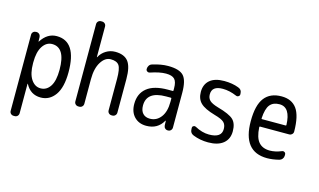

<svg xmlns="http://www.w3.org/2000/svg" viewBox="-107 -1081 2715 1633"><g transform="rotate(15 1250.0 -265.0)"><path d="M138.7 -264.6V-254.9Q138.7 -164.1 171.4 -114.7Q204.1 -65.4 254.9 -65.4Q307.6 -65.4 339.4 -113.8Q371.1 -162.1 371.1 -259.8Q371.1 -455.1 254.9 -455.1Q204.1 -455.1 171.4 -405.3Q138.7 -355.5 138.7 -264.6ZM94.7 219.7Q80.1 219.7 69.8 210Q59.6 200.2 59.6 184.6V-485.4Q59.6 -500 69.8 -509.8Q80.1 -519.5 94.7 -519.5H98.6Q113.3 -519.5 123.5 -509.8Q133.8 -500 134.8 -485.4L135.7 -446.3Q135.7 -445.3 136.7 -445.3Q138.7 -445.3 138.7 -446.3Q192.4 -530.3 275.4 -530.3Q450.2 -530.3 450.2 -259.8Q450.2 -125 401.9 -57.6Q353.5 9.8 275.4 9.8Q185.5 9.8 141.6 -74.2Q141.6 -75.2 139.6 -75.2Q138.7 -75.2 138.7 -74.2V184.6Q138.7 199.2 128.9 209.5Q119.1 219.7 103.5 219.7Z M605.5 0Q590.8 0 580.6 -9.8Q570.3 -19.5 570.3 -35.2V-714.8Q570.3 -729.5 580.1 -739.7Q589.8 -750 605.5 -750H614.3Q628.9 -750 639.2 -740.2Q649.4 -730.5 649.4 -714.8V-446.3Q649.4 -445.3 650.4 -445.3Q652.3 -445.3 652.3 -446.3Q671.9 -484.4 709 -507.3Q746.1 -530.3 790 -530.3Q869.1 -530.3 904.8 -484.9Q940.4 -439.5 940.4 -330.1V-35.2Q940.4 -20.5 930.2 -10.3Q919.9 0 905.3 0H898.4Q883.8 0 873.5 -9.8Q863.3 -19.5 863.3 -35.2V-311.5Q863.3 -399.4 843.3 -429.2Q823.2 -459 769.5 -459Q719.7 -459 684.6 -402.8Q649.4 -346.7 649.4 -252V-35.2Q649.4 -20.5 639.2 -10.3Q628.9 0 614.3 0Z M1304.7 -275.4Q1134.8 -275.4 1134.8 -150.4Q1134.8 -105.5 1157.2 -81.1Q1179.7 -56.6 1219.7 -56.6Q1278.3 -56.6 1315.4 -105Q1352.5 -153.3 1352.5 -240.2V-269.5Q1352.5 -274.4 1347.7 -275.4ZM1205.1 9.8Q1139.6 9.8 1099.6 -31.7Q1059.6 -73.2 1059.6 -144.5Q1059.6 -235.4 1121.1 -285.2Q1182.6 -335 1304.7 -335H1347.7Q1352.5 -335 1352.5 -339.8V-360.4Q1352.5 -417 1330.6 -439.9Q1308.6 -462.9 1254.9 -462.9Q1199.2 -462.9 1118.2 -435.5Q1106.4 -431.6 1095.7 -438.5Q1085 -445.3 1085 -458V-460Q1085 -475.6 1094.2 -489.3Q1103.5 -502.9 1119.1 -506.8Q1193.4 -530.3 1254.9 -530.3Q1354.5 -530.3 1392.1 -490.2Q1429.7 -450.2 1429.7 -339.8V-35.2Q1429.7 -20.5 1419.9 -10.3Q1410.2 0 1394.5 0H1392.6Q1377.9 0 1368.2 -9.8Q1358.4 -19.5 1357.4 -35.2L1356.4 -74.2Q1356.4 -75.2 1355.5 -75.2Q1353.5 -75.2 1352.5 -74.2Q1305.7 9.8 1205.1 9.8Z M1745.1 -230.5Q1653.3 -256.8 1616.7 -292.5Q1580.1 -328.1 1580.1 -389.6Q1580.1 -456.1 1623.5 -493.2Q1667 -530.3 1750 -530.3Q1821.3 -530.3 1877 -508.8Q1910.2 -497.1 1910.2 -460V-455.1Q1910.2 -443.4 1899.4 -437Q1888.7 -430.7 1877.9 -435.5Q1814.5 -462.9 1754.9 -462.9Q1659.2 -462.9 1659.2 -389.6Q1659.2 -355.5 1680.2 -335.4Q1701.2 -315.4 1754.9 -299.8Q1860.4 -270.5 1895 -237.3Q1929.7 -204.1 1929.7 -135.3Q1929.7 -66.4 1882.8 -28.3Q1835.9 9.8 1750 9.8Q1679.7 9.8 1618.2 -14.6Q1585 -27.3 1585 -65.4V-75.2Q1585 -85.9 1595.2 -91.3Q1605.5 -96.7 1615.2 -91.8Q1678.7 -56.6 1740.2 -56.6Q1851.6 -56.6 1850.6 -134.8Q1850.6 -171.9 1829.6 -192.4Q1808.6 -212.9 1745.1 -230.5Z M2254.9 -460.9Q2199.2 -460.9 2170.9 -426.3Q2142.6 -391.6 2137.7 -305.7Q2137.7 -299.8 2142.6 -299.8H2350.6Q2355.5 -299.8 2356.4 -304.7Q2351.6 -460.9 2254.9 -460.9ZM2269.5 9.8Q2054.7 9.8 2054.7 -259.8Q2054.7 -400.4 2105 -465.3Q2155.3 -530.3 2254.9 -530.3Q2344.7 -530.3 2389.2 -468.8Q2433.6 -407.2 2434.6 -268.6Q2434.6 -253.9 2423.8 -244.1Q2413.1 -234.4 2398.4 -234.4H2142.6Q2137.7 -234.4 2137.7 -227.5Q2142.6 -137.7 2176.8 -98.1Q2210.9 -58.6 2275.4 -58.6Q2322.3 -58.6 2377.9 -81.1Q2388.7 -85.9 2399.4 -79.6Q2410.2 -73.2 2410.2 -59.6V-49.8Q2410.2 -34.2 2400.4 -21.5Q2390.6 -8.8 2376 -4.9Q2318.4 9.8 2269.5 9.8Z"/></g></svg>

Font: Rounded-L Mgen+ 2m regular
Style: Regular
Weight: 400
Designer: [Source Han Sans]
Ryoko NISHIZUKA  (kana & ideographs); Paul D. Hunt (Latin, Greek & Cyrillic); Wenlong ZHANG  (bopomofo
Version: Version 1.059.20150602